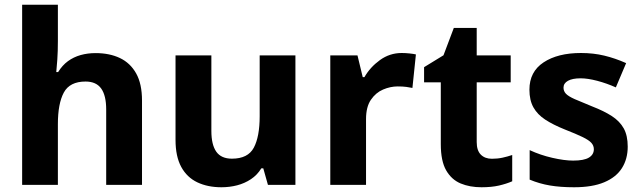

<svg xmlns="http://www.w3.org/2000/svg" viewBox="-20 -780 2710 810"><path d="M73.4 0V-760H224.2V-607.2Q224.2 -562.5 221.8 -529.1Q219.4 -495.7 217.4 -476H225.2Q242.9 -504.6 266.7 -522Q290.6 -539.4 320.1 -547.7Q349.7 -556 383.1 -556Q442 -556 485.8 -535.2Q529.6 -514.4 554.3 -470.5Q579.1 -426.5 579.1 -355.7V0H428V-318Q428 -376.9 407 -406.4Q385.9 -436 341 -436Q274.2 -436 249.2 -389.5Q224.2 -342.9 224.2 -256.3V0Z M914.2 10Q856.3 10 812.5 -10.8Q768.7 -31.6 744.6 -75.8Q720.5 -120.1 720.5 -189.9V-546.4H871.7V-227.6Q871.7 -169.7 892.4 -140.1Q913.2 -110.6 958.4 -110.6Q1026 -110.6 1050.7 -156.9Q1075.5 -203.3 1075.5 -289.9V-546.4H1226.3V0H1110.4L1090.7 -69.8H1082.4Q1065.4 -41.8 1038.7 -24.1Q1012 -6.4 980.3 1.8Q948.6 10 914.2 10Z M1373.4 0V-546.4H1488.1L1510.3 -454.5H1517.4Q1541.5 -496.6 1582.8 -526.5Q1624.1 -556.4 1674.7 -556.4Q1690.3 -556.4 1707.5 -554.6Q1724.7 -552.8 1734.6 -550.4L1719.9 -409Q1708.8 -411.4 1693.9 -413.4Q1679 -415.4 1657.7 -415.4Q1627 -415.4 1596.2 -402.3Q1565.4 -389.3 1544.8 -359.1Q1524.2 -329 1524.2 -277.5V0Z M2011.3 10Q1961.9 10 1923.4 -6Q1884.8 -22.1 1862.2 -61.4Q1839.6 -100.8 1839.6 -171.9V-432.6H1769.1V-496.6L1851 -546.8L1894.5 -662.1H1991.1V-546.4H2134.5V-432.6H1991.1V-180.6Q1991.1 -145 2008.5 -127.6Q2025.9 -110.2 2055.5 -110.2Q2079.2 -110.2 2100.5 -114.9Q2121.8 -119.6 2140.9 -126.1V-15.2Q2116.5 -4.5 2085 2.8Q2053.6 10 2011.3 10Z M2402 10Q2344.2 10 2300 2.5Q2255.9 -4.9 2214.5 -22.2V-146.7Q2259.3 -125.8 2310 -114.2Q2360.7 -102.5 2397.9 -102.5Q2443.6 -102.5 2464.4 -115.1Q2485.3 -127.8 2485.3 -150.4Q2485.3 -165.5 2474.9 -177.2Q2464.5 -188.9 2437.8 -201.9Q2411.2 -214.8 2361.8 -234.2Q2313.5 -253.6 2280.4 -275.2Q2247.4 -296.7 2230.5 -326.8Q2213.5 -356.9 2213.5 -401.6Q2213.5 -477.5 2273.3 -516.9Q2333.1 -556.4 2431 -556.4Q2483.6 -556.4 2529.5 -545.3Q2575.4 -534.3 2621.5 -513.7L2578.1 -411.3Q2539.8 -428.4 2499.8 -439Q2459.7 -449.6 2429.3 -449.6Q2394.8 -449.6 2376 -439.1Q2357.3 -428.6 2357.3 -410.2Q2357.3 -395.5 2367.5 -384.6Q2377.8 -373.7 2404.3 -361.9Q2430.9 -350.2 2478.8 -330.8Q2528 -311.8 2561.2 -290.3Q2594.5 -268.7 2611.4 -238.4Q2628.2 -208.1 2628.2 -161.4Q2628.2 -109.4 2603.8 -70.8Q2579.3 -32.1 2529.1 -11.1Q2479 10 2402 10Z"/></svg>

Font: Noto Sans Symbols
Style: Regular
Weight: 400
Designer: Monotype Design Team
Foundry: Monotype Imaging Inc.
Version: Version 2.002